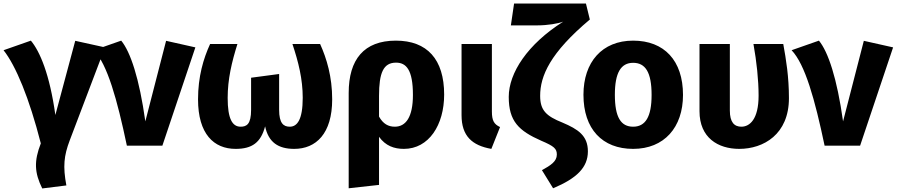

<svg xmlns="http://www.w3.org/2000/svg" viewBox="-38 -821 5053 1082"><path d="M136 -592 -18 -538C51 -451 127 -268 192 -13C153 87 156 152 200 241L336 224C316 117 322 57 355 -30L554 -554L386 -591L274 -173C242 -402 187 -531 136 -592Z M645 -592 491 -538C567 -458 622 -262 677 0H877L1063 -554L898 -591L781 -137C747 -380 697 -529 645 -592Z M1766 -573H1610C1644 -471 1668 -375 1668 -270C1668 -145 1636 -107 1595 -107C1560 -107 1535 -126 1535 -202V-404L1377 -383V-202C1377 -121 1352 -107 1318 -107C1271 -107 1245 -152 1245 -269C1245 -375 1268 -471 1300 -573H1146C1108 -490 1078 -389 1078 -261C1078 -66 1167 18 1290 18C1383 18 1432 -18 1456 -109C1475 -19 1530 18 1620 18C1743 18 1834 -68 1834 -261C1834 -389 1803 -491 1766 -573Z M2193 -592C2013 -592 1927 -486 1927 -297V240L2098 221V-50C2135 1 2183 18 2238 18C2379 18 2465 -117 2465 -288C2465 -487 2369 -592 2193 -592ZM2187 -107C2150 -107 2121 -123 2098 -164V-281C2098 -410 2122 -468 2194 -468C2251 -468 2289 -428 2289 -286C2289 -161 2249 -107 2187 -107Z M2734 -573H2563V-172C2563 -54 2623 -1 2731 18L2780 -105C2746 -121 2734 -141 2734 -193Z M3264 -801H2859L2841 -678H2991C3047 -678 3107 -688 3136 -699C2935 -572 2829 -410 2829 -275C2829 -138 2885 -84 3012 -28C3085 3 3100 17 3100 50C3100 89 3065 111 3016 138L3079 240C3212 184 3275 123 3275 32C3275 -57 3219 -93 3132 -130C3039 -167 3006 -200 3006 -281C3006 -393 3062 -523 3286 -711Z M3530 -592C3355 -592 3250 -471 3250 -287C3250 -94 3356 18 3530 18C3705 18 3811 -103 3811 -286C3811 -480 3705 -592 3530 -592ZM3530 -467C3599 -467 3634 -414 3634 -286C3634 -162 3599 -107 3530 -107C3461 -107 3427 -160 3427 -287C3427 -411 3461 -467 3530 -467Z M4376 -573H4208C4226 -473 4237 -370 4237 -282C4237 -149 4187 -107 4140 -107C4100 -107 4075 -132 4075 -198V-573H3904V-194C3904 -45 4008 18 4128 18C4265 18 4408 -64 4408 -268C4408 -388 4392 -486 4376 -573Z M4577 -592 4423 -538C4499 -458 4554 -262 4609 0H4809L4995 -554L4830 -591L4713 -137C4679 -380 4629 -529 4577 -592Z"/></svg>

Font: Glow Sans SC Normal ExtraBold
Style: Regular
Weight: 800
Designer: Ryoko NISHIZUKA (kana, bopomofo & ideographs); Paul D. Hunt (Latin, Greek & Cyrillic); Sandoll Communications, Soo-young
Version: Version 0.93